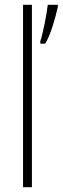

<svg xmlns="http://www.w3.org/2000/svg" viewBox="-20 -780 261 800"><path d="M113 0V-760H76V0ZM221 -751V-760H179C176 -727 157 -631 148 -609V-598H168C191 -633 212 -711 221 -751Z"/></svg>

Font: Noto Sans Myanmar UI Condensed ExtraLight
Style: Regular
Weight: 200
Width: 3
Designer: Monotype Design Team
Foundry: Monotype Imaging Inc.
Version: Version 2.103